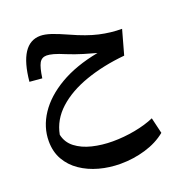

<svg xmlns="http://www.w3.org/2000/svg" viewBox="-146 -603 1018 1081"><g transform="rotate(-20 363.0 -62.0)"><path d="M67.9 -254.9Q88.9 -477.5 213.4 -477.5Q239.7 -477.5 276.1 -465.6Q312.5 -453.6 368.7 -428.2Q457.5 -387.7 525.4 -372.3Q593.3 -356.9 660.2 -356.9L619.6 -210.9Q490.2 -198.7 384.3 -161.6Q278.3 -124.5 210.4 -63Q142.6 -1.5 126.5 83.5Q136.7 132.3 176.3 162.6Q215.8 192.9 273.4 206.8Q331.1 220.7 395 220.7Q461.4 220.7 528.1 208.3Q594.7 195.8 645 173.8L667.5 269Q615.7 311.5 543.2 333Q470.7 354.5 393.6 354.5Q327.1 354.5 266.4 337.9Q205.6 321.3 158 288.8Q110.4 256.3 83 208.3Q55.7 160.2 55.7 97.2Q55.7 12.7 105.7 -63Q155.8 -138.7 251.2 -194.6Q346.7 -250.5 483.4 -276.4Q451.7 -284.7 405.8 -298.6Q359.9 -312.5 315.4 -330.6Q274.9 -347.7 250 -354.5Q225.1 -361.3 209 -361.3Q179.2 -361.3 165.3 -336.2Q151.4 -311 142.6 -248.5Z"/></g></svg>

Font: Pinar-DS1-FD SemiBold
Style: Regular
Weight: 600
Designer: Amin Abedi
Version: Version 3.000